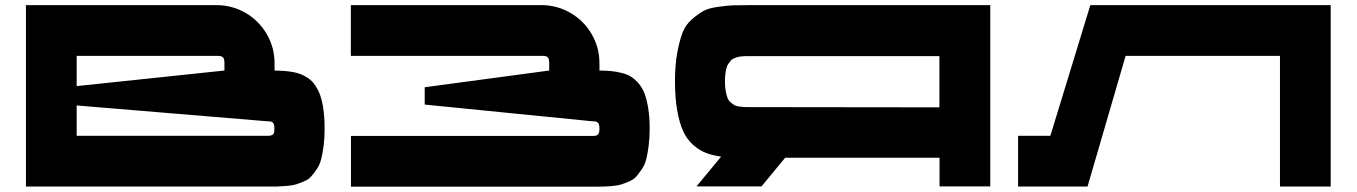

<svg xmlns="http://www.w3.org/2000/svg" viewBox="-20 -720 5236 741"><path d="M1039.6 -447.8Q1060.1 -447.3 1075.2 -446.3Q1090.3 -445.3 1107.9 -442.4Q1125.5 -439.5 1138.4 -434.6Q1151.4 -429.7 1165 -421.1Q1178.7 -412.6 1188.5 -401.1Q1198.2 -389.6 1207 -372.8Q1215.8 -356 1221.2 -334.7Q1226.6 -313.5 1229.7 -285.6Q1232.9 -257.8 1232.9 -224.1Q1232.9 -187.5 1229 -157.5Q1225.1 -127.4 1219.5 -105.5Q1213.9 -83.5 1201.9 -66.4Q1189.9 -49.3 1180.4 -38.3Q1170.9 -27.3 1152.6 -19.8Q1134.3 -12.2 1122.1 -8.3Q1109.9 -4.4 1086.4 -2.4Q1063 -0.5 1049.6 -0.2Q1036.1 0 1008.8 0H80.1V-700.2H815.4Q876 -700.2 927.7 -670.2Q979.5 -640.1 1009.5 -588.4Q1039.6 -536.6 1039.6 -476.1ZM817.9 -504.4H275.9V-387.7L846.2 -447.8V-476.1Q846.2 -486.3 844.2 -492.4Q842.3 -498.5 837.6 -501Q833 -503.4 829.3 -503.9Q825.7 -504.4 817.9 -504.4ZM1011.2 -195.8Q1019 -195.8 1022.5 -196.3Q1025.9 -196.8 1030.8 -199Q1035.6 -201.2 1037.4 -207.3Q1039.1 -213.4 1039.1 -223.6Q1039.1 -233.9 1037.1 -240Q1035.2 -246.1 1030.5 -248.5Q1025.9 -251 1022.2 -251.5Q1018.6 -252 1010.7 -252L275.9 -313V-195.8Z M2293.5 -447.8Q2320.3 -447.3 2338.9 -445.6Q2357.4 -443.8 2379.4 -438.5Q2401.4 -433.1 2416 -423.6Q2430.7 -414.1 2445.1 -397.5Q2459.5 -380.9 2468 -357.7Q2476.6 -334.5 2481.9 -300.8Q2487.3 -267.1 2487.3 -223.6Q2487.3 -187 2483.4 -157Q2479.5 -127 2473.9 -105Q2468.3 -83 2456.3 -65.9Q2444.3 -48.8 2434.8 -37.8Q2425.3 -26.9 2407 -19.3Q2388.7 -11.7 2376.5 -7.8Q2364.3 -3.9 2340.8 -2Q2317.4 0 2304 0.2Q2290.5 0.5 2263.2 0.5H1334.5V-195.3H2265.1Q2272.9 -195.3 2276.6 -195.8Q2280.3 -196.3 2284.9 -198.7Q2289.6 -201.2 2291.5 -207.3Q2293.5 -213.4 2293.5 -223.6Q2293.5 -233.9 2291.5 -240Q2289.6 -246.1 2284.9 -248.5Q2280.3 -251 2276.6 -251.5Q2272.9 -252 2265.1 -252L1619.1 -316.4V-383.3L2099.6 -447.8V-476.1Q2099.6 -486.3 2097.7 -492.4Q2095.7 -498.5 2091.1 -501Q2086.4 -503.4 2082.8 -503.9Q2079.1 -504.4 2071.3 -504.4H1334V-700.2H2069.3Q2129.9 -700.2 2181.6 -670.2Q2233.4 -640.1 2263.4 -588.4Q2293.5 -536.6 2293.5 -476.1Z M2878.9 -700.2H3801.8V-0.5H3606V-111.3H3010.3L2918.9 -0.5H2668L2763.2 -115.7Q2729.5 -120.1 2704.1 -130.1Q2678.7 -140.1 2655.3 -160.6Q2631.8 -181.2 2617.2 -212.4Q2602.5 -243.7 2593.8 -292.5Q2585 -341.3 2585 -405.8Q2585 -467.8 2593.5 -514.9Q2602.1 -562 2613.8 -593Q2625.5 -624 2650.1 -645.3Q2674.8 -666.5 2693.8 -677.2Q2712.9 -688 2750.2 -693.4Q2787.6 -698.7 2810.3 -699.5Q2833 -700.2 2878.9 -700.2ZM2876.5 -306.6 3605.5 -305.7V-503.4H2876.5Q2864.3 -503.4 2858.6 -503.4Q2853 -503.4 2842.3 -502.4Q2831.5 -501.5 2826.4 -499.8Q2821.3 -498 2813.2 -494.9Q2805.2 -491.7 2801 -486.8Q2796.9 -481.9 2791.5 -474.6Q2786.1 -467.3 2783.7 -457.5Q2781.2 -447.8 2779.5 -434.6Q2777.8 -421.4 2777.8 -405.3Q2777.8 -384.8 2780.8 -368.9Q2783.7 -353 2787.6 -342.5Q2791.5 -332 2799.8 -325Q2808.1 -317.9 2814.5 -314.2Q2820.8 -310.5 2833.3 -308.8Q2845.7 -307.1 2853.3 -306.9Q2860.8 -306.6 2876.5 -306.6Z M4188 -700.2H5115.7V0H4919.9V-504.4H4324.2L4177.2 0H3909.2V-195.8H4033.7Z"/></svg>

Font: Donpoligrafbum
Style: Bold
Weight: 700
Designer: Sasha Pavljenko
Version: Version 1.002;Fontself Maker 3.5.8